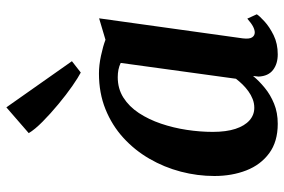

<svg xmlns="http://www.w3.org/2000/svg" viewBox="-168 -736 914 618"><g transform="rotate(-90 289.0 -427.0)"><path d="M474.5 -102.5Q472 -81 477.8 -72.5Q483.5 -64 493.5 -64Q501.5 -64 512 -69.2Q522.5 -74.5 538 -88L552 -57.5Q547 -49 529.2 -32.8Q511.5 -16.5 484.5 -3.2Q457.5 10 423 10Q392.5 10 372.8 -5.2Q353 -20.5 351.5 -51.5L353.5 -69.5Q337.5 -50 315.2 -31.8Q293 -13.5 264.2 -1.8Q235.5 10 199.5 10Q142 10 104.8 -17.5Q67.5 -45 49.5 -91.2Q31.5 -137.5 31.5 -194Q31.5 -248.5 45.5 -302Q59.5 -355.5 87 -403Q114.5 -450.5 154.5 -487Q194.5 -523.5 246.5 -544.5Q298.5 -565.5 361.5 -565.5Q388 -565.5 418.5 -559Q449 -552.5 470 -544.5L539 -565ZM395.5 -495.5Q385 -500.5 373.5 -502.8Q362 -505 349.5 -505Q312.5 -505 283.8 -486.8Q255 -468.5 234.2 -437Q213.5 -405.5 200 -365.8Q186.5 -326 180 -283Q173.5 -240 173.5 -199Q173.5 -156 183.2 -126.2Q193 -96.5 210.5 -81Q228 -65.5 251 -65.5Q266 -65.5 279.2 -70.8Q292.5 -76 304.2 -84.5Q316 -93 326 -103.2Q336 -113.5 344.5 -124.5ZM364.5 -624Q349 -632 321.2 -651.2Q293.5 -670.5 262.8 -696Q232 -721.5 206.5 -746.8Q181 -772 169.5 -791.5L252.5 -863.5L401 -652.5Z"/></g></svg>

Font: Merriweather 24pt
Style: Bold Italic
Weight: 700
Italic angle: -7.8°
Designer: Eben Sorkin
Foundry: Eben Sorkin
Version: Version 2.101